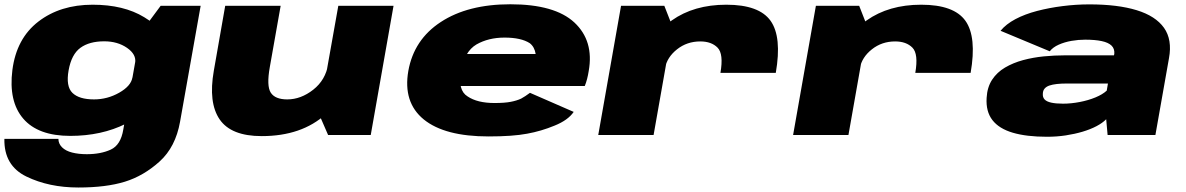

<svg xmlns="http://www.w3.org/2000/svg" viewBox="-28 -616 5413 876"><path d="M329.5 239.5Q456 239.5 541.8 213Q627.5 186.5 700.2 120.8Q773 55 793.5 -60.5L887.5 -589.5H705L612 -464L534.5 -25Q523 45.5 477.5 66.5Q432 87.5 368 87.5Q330.5 87.5 301 80Q271.5 72.5 255 56Q238.5 39.5 238.5 17.5H-8Q-10.5 139.5 92.5 189.5Q195.5 239.5 329.5 239.5ZM292.5 4Q435 4 546.5 -51.5Q658 -107 666.5 -156L576 -262Q569.5 -223.5 515.8 -193Q462 -162.5 401 -162.5Q333 -162.5 302.5 -192.2Q272 -222 285 -295Q298 -368 338.8 -397.8Q379.5 -427.5 447.5 -427.5Q508.5 -427.5 551.8 -397.5Q595 -367.5 588.5 -329L715 -431.5Q723.5 -480.5 630 -537.5Q536.5 -594.5 394.5 -594.5Q247 -594.5 147 -517.5Q47 -440.5 28.5 -296.5Q10.5 -153.5 78 -74.8Q145.5 4 292.5 4Z M1469 0H1663.5L1767.5 -589.5H1515.5L1427.5 -95.5ZM1252.5 -589.5H999.5L947.5 -293Q922 -147.5 974.2 -71.2Q1026.5 5 1166 5Q1348.5 5 1459 -95.5Q1569.5 -196 1582 -267.5L1469.5 -324Q1457.5 -251 1401.2 -206.8Q1345 -162.5 1282.5 -162.5Q1227.5 -162.5 1207.5 -193Q1187.5 -223.5 1203 -310Z M2201 6.5 2228 -146Q2150 -146 2105.5 -176Q2059.5 -204 2075.5 -292Q2091 -380.5 2145.5 -413Q2200.5 -444.5 2274 -444.5Q2349.5 -444.5 2389 -419Q2411 -402 2416 -369.5H2067.5L2042 -223.5H2640Q2652 -253 2658 -292Q2682.5 -429.5 2592.5 -513.5Q2503 -596.5 2300.5 -596.5Q2106.5 -596.5 1983 -515.5Q1860.5 -435.5 1835 -292.5Q1810 -149 1905.5 -71Q2001 6.5 2201 6.5ZM2228 -146 2201 6.5Q2311.5 6.5 2377 -6Q2441 -17.5 2502.5 -43Q2563.5 -67.5 2589.5 -105.5L2390 -192.5Q2368 -176 2349.5 -166Q2329 -156.5 2302.5 -151.5Q2275 -146 2228 -146Z M3259 -283.5H3511.5Q3540 -447.5 3487.8 -521Q3435.5 -594.5 3286 -594.5Q3138 -594.5 3037 -522.8Q2936 -451 2922 -373L3006 -305Q3015.5 -355 3061 -391Q3106.5 -427 3167 -427Q3218 -427 3246 -398.5Q3274 -370 3259 -283.5ZM2701.5 0H2954L3041 -492.5L3003 -589.5H2805.5Z M4148 -283.5H4400.5Q4429 -447.5 4376.8 -521Q4324.5 -594.5 4175 -594.5Q4027 -594.5 3926 -522.8Q3825 -451 3811 -373L3895 -305Q3904.5 -355 3950 -391Q3995.5 -427 4056 -427Q4107 -427 4135 -398.5Q4163 -370 4148 -283.5ZM3590.5 0H3843L3930 -492.5L3892 -589.5H3694.5Z M4749 8Q4793 8 4834.2 1.8Q4875.5 -4.5 4911.5 -15.2Q4947.5 -26 4975 -40.5Q5002.5 -55 5019 -72L5025.5 0H5243.5L5305.5 -350.5Q5321 -435 5282.8 -489Q5244.5 -543 5158 -569.5Q5071.5 -596 4942 -596Q4881.5 -596 4820.2 -588.2Q4759 -580.5 4703.5 -566Q4648 -551.5 4605 -528.8Q4562 -506 4537 -475.5L4761.5 -382Q4776 -400.5 4802.5 -412.2Q4829 -424 4860.5 -429.5Q4892 -435 4923 -435Q4968 -435 4998.5 -428.5Q5029 -422 5043.5 -407.8Q5058 -393.5 5056 -370.5L5054.5 -363.5H4828.5Q4783.5 -363.5 4734.5 -358.8Q4685.5 -354 4640 -341.8Q4594.5 -329.5 4557.5 -307.8Q4520.5 -286 4498.2 -251.8Q4476 -217.5 4473.5 -169.5Q4469.5 -107.5 4499.8 -68.2Q4530 -29 4592.8 -10.5Q4655.5 8 4749 8ZM4822 -143Q4789 -143 4768 -147.8Q4747 -152.5 4737.8 -162.5Q4728.5 -172.5 4730 -189.5Q4730.5 -203 4738.2 -212Q4746 -221 4760 -225.8Q4774 -230.5 4794.2 -232.8Q4814.5 -235 4842 -235H5027L5021.5 -202.5Q5002.5 -185 4969.8 -171.5Q4937 -158 4897.8 -150.5Q4858.5 -143 4822 -143Z"/></svg>

Font: Anybody Expanded Black
Style: Italic
Weight: 900
Width: 7
Italic angle: -10°
Version: Version 1.113;gftools[0.9.25]